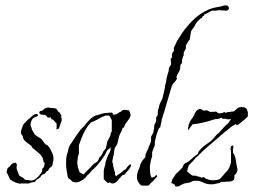

<svg xmlns="http://www.w3.org/2000/svg" viewBox="-20 -682 947 718"><path d="M192 -198Q191 -199 191 -203Q192 -204 192 -209Q192 -221 190 -223Q189 -224 188.5 -224Q188 -224 188 -224Q186 -224 186 -226Q185 -227 184.5 -228Q184 -229 182 -230Q182 -231 179 -234Q177 -237 175 -235Q174 -235 172 -237Q171 -238 171 -240Q171 -241 170 -242Q168 -245 165 -242Q160 -242 158 -243L155 -247L152 -250Q150 -252 146.5 -252.5Q143 -253 139 -253Q130 -253 128 -258Q126 -261 127 -262Q127 -263 128 -264V-265Q130 -267 133 -267Q135 -267 139 -269Q141 -270 145 -274Q149 -278 153 -279Q158 -279 159 -280Q163 -279 167 -279Q171 -279 175 -278Q186 -278 190 -275Q194 -273 195 -269Q196 -265 201 -262H202L204 -260Q204 -259 205 -258V-257Q205 -256 205.5 -256Q206 -256 206 -255Q208 -254 208 -253.5Q208 -253 209 -252V-245Q212 -235 210 -229L205 -216L202 -206Q201 -200 194 -199Q194 -198 192 -198ZM54 5Q35 1 22 -8Q17 -11 13 -21Q11 -26 9 -30Q7 -34 5 -37Q5 -38 5 -40Q5 -42 6 -44Q7 -47 7 -49Q7 -51 8 -52Q10 -55 13 -57Q18 -60 19 -63Q24 -72 38 -74Q39 -73 40 -73Q40 -73 40 -72.5Q40 -72 41 -71Q45 -65 42 -60Q42 -52 43 -49L48 -35Q51 -25 54 -24Q55 -23 59 -21L65 -18Q67 -17 70 -14Q72 -10 76 -9H81Q85 -9 88.5 -8Q92 -7 95 -7Q105 -7 110 -11Q121 -18 130 -30Q131 -31 132 -32.5Q133 -34 134 -35Q134 -37 137 -40Q139 -43 137 -45Q137 -46 139 -52L143 -56Q147 -63 147 -75Q144 -75 143 -74Q142 -94 130 -105Q124 -110 117.5 -116Q111 -122 104 -127Q100 -129 99 -133Q98 -137 94 -139Q76 -151 69 -160L66 -167Q66 -169 65.5 -171Q65 -173 64 -175Q60 -179 59 -182Q59 -183 58.5 -184.5Q58 -186 58 -187Q58 -193 61 -200L67 -216L75 -225L84 -234Q87 -237 91 -240Q95 -243 99 -247Q108 -256 118 -256Q119 -255 120.5 -254Q122 -253 122 -251V-250Q121 -248 116 -246L109 -243Q98 -238 95 -222Q93 -217 95 -212Q97 -206 98 -203Q98 -201 99 -200V-198Q101 -194 103 -191Q105 -188 107 -184Q109 -180 112 -177.5Q115 -175 118 -173L124 -169Q126 -168 128 -167Q130 -166 131 -165Q136 -162 139 -157Q141 -155 142.5 -152Q144 -149 146 -147Q149 -142 153 -141Q158 -139 161 -135Q169 -125 176 -108Q180 -100 180 -89Q180 -86 179.5 -82.5Q179 -79 178 -75Q177 -73 177 -69Q177 -66 175 -62Q174 -61 173 -60Q172 -59 171 -57Q169 -57 166 -54Q164 -50 162 -48Q162 -46 159 -43Q158 -42 157 -43Q156 -43 154 -41L151 -37Q149 -33 147 -32Q145 -30 142 -30Q139 -30 137 -28Q133 -24 132 -21Q126 -15 124 -14Q120 -13 115 -8L113 -6Q113 -4 112 -3Q109 0 105 -1Q102 -1 96 1L92 2Q91 4 88 4H61Q56 4 54 5Z M404 4Q400 5 396 3L390 0Q388 2 382 2L368 -12V-45Q369 -46 369 -49Q369 -52 370 -53Q371 -57 372 -61Q373 -65 374 -69Q374 -73 375.5 -77Q377 -81 378 -85Q382 -98 387 -107Q394 -117 394 -131H393Q392 -127 387 -125Q383 -122 380 -118Q378 -114 377 -113Q377 -111 375 -107L363 -89Q360 -85 357 -80.5Q354 -76 350 -72Q348 -70 346 -67Q344 -64 341 -61L330 -50Q329 -49 327.5 -48Q326 -47 324 -45Q322 -42 318 -38Q314 -34 312 -31Q311 -30 309.5 -29Q308 -28 306 -26L300 -18Q295 -13 292 -11Q288 -9 284 -6.5Q280 -4 275 -2Q269 0 264 0Q261 0 258.5 -0.5Q256 -1 253 -2Q249 -3 247 -7Q243 -11 241 -12L235 -16L232 -27Q232 -30 231.5 -33Q231 -36 230 -39Q227 -54 227 -73Q227 -83 228 -91.5Q229 -100 231 -107Q232 -109 233 -112Q234 -115 235 -119Q235 -123 236 -126.5Q237 -130 238 -132Q240 -137 243 -142Q245 -144 247 -147Q249 -150 250 -152L264 -173L279 -194Q283 -200 286 -202Q288 -204 290 -206Q292 -208 294 -210Q302 -221 313 -232Q324 -244 336 -249Q337 -250 338.5 -250Q340 -250 341 -251Q345 -251 346 -252Q348 -253 351.5 -254Q355 -255 359 -256Q367 -259 371 -259L395 -261Q402 -261 402 -257Q399 -253 408 -253Q412 -254 415 -255Q418 -256 419 -257Q423 -261 433 -265Q434 -266 434.5 -266.5Q435 -267 436 -268Q436 -268 439 -271H452Q454 -269 457 -270Q460 -271 462 -269Q463 -268 464 -266Q465 -264 466 -261Q466 -255 469 -252Q467 -244 464 -239Q460 -233 458 -231L452 -223Q450 -221 448.5 -217.5Q447 -214 445 -210Q444 -204 442 -204Q441 -204 441.5 -204.5Q442 -205 440 -205Q439 -205 437 -199Q436 -195 434 -191Q432 -187 430 -183Q426 -176 424 -167Q423 -165 423 -162.5Q423 -160 422 -158Q421 -156 421 -153.5Q421 -151 420 -149Q419 -142 414 -136Q409 -130 408 -123L405 -102Q403 -97 402 -89Q401 -85 400.5 -82.5Q400 -80 400 -78Q400 -74 401 -72.5Q402 -71 403 -70V-62L406 -50Q407 -46 408 -43Q409 -40 410 -37V-29Q411 -26 414 -23H415Q417 -26 420 -28Q422 -29 424 -30Q426 -31 427 -32Q433 -36 435 -38L444 -46Q445 -47 446 -47Q447 -47 447 -47Q448 -47 450 -49Q451 -51 453 -53.5Q455 -56 457 -59Q463 -66 468 -68Q469 -67 469 -66Q469 -65 470 -64Q470 -60 468 -57Q466 -54 465 -53Q464 -50 461 -47L454 -39L446 -30Q444 -28 443 -28Q439 -28 438 -27L433 -22Q431 -20 430 -18.5Q429 -17 428 -16Q425 -13 422.5 -10Q420 -7 418 -4Q412 2 404 4ZM293 -30 300 -38Q302 -40 304 -42Q306 -44 308 -46Q315 -52 321 -59Q325 -63 328 -66.5Q331 -70 335 -72Q336 -73 340 -75Q342 -76 345 -79L349 -86Q349 -88 350 -90Q351 -92 352 -93Q353 -95 357 -99Q361 -103 362 -106Q363 -107 363 -108Q363 -109 364 -110Q365 -112 365 -113Q365 -114 366 -115Q367 -117 370 -120Q374 -124 375 -126Q376 -130 377 -133.5Q378 -137 379 -140Q379 -144 380 -147.5Q381 -151 382 -155Q384 -157 385.5 -160Q387 -163 388 -166Q393 -174 394 -179V-184Q394 -184 396 -188Q397 -188 397 -189Q397 -190 398 -191V-233Q397 -234 397 -235Q397 -236 396 -237Q395 -238 395 -239Q395 -240 394 -241Q392 -245 391 -246Q391 -248 388 -249Q386 -251 382 -250H374Q373 -249 369 -247Q367 -246 365.5 -246Q364 -246 362 -245L348 -237Q341 -233 334 -230L320 -224Q319 -223 318 -222Q317 -221 316 -219Q310 -213 306 -207L298 -194Q291 -181 285.5 -167Q280 -153 275 -139V-107Q274 -106 274 -104.5Q274 -103 273 -101Q272 -99 272 -97.5Q272 -96 271 -94Q271 -93 271 -90.5Q271 -88 270 -84Q269 -80 269 -77.5Q269 -75 269 -74Q269 -68 270 -66Q271 -63 271 -56L274 -48Q277 -44 277 -38Q279 -37 281 -36Q283 -35 284 -34Q286 -32 293 -30Z M509 12 507 10Q504 9 500 3Q492 -8 492 -19Q492 -30 495 -39Q498 -48 502 -56Q504 -62 504 -63Q504 -66 506 -70Q508 -74 511 -79Q514 -84 519 -89L522 -92Q522 -93 524 -95V-104Q525 -106 525.5 -107.5Q526 -109 527 -110Q527 -112 528 -114Q529 -116 530 -118Q532 -120 533 -123Q534 -126 535 -128Q535 -133 539 -139Q540 -141 541 -143Q542 -145 542 -147Q544 -149 544 -151.5Q544 -154 545 -156V-171Q546 -173 547 -174.5Q548 -176 549 -178Q550 -180 551 -182Q552 -184 553 -186L556 -201Q556 -205 556.5 -209Q557 -213 558 -217Q559 -219 560 -220.5Q561 -222 561 -223Q563 -225 563 -227Q563 -229 564 -230V-243Q565 -244 565.5 -245Q566 -246 567 -247Q567 -248 568 -249.5Q569 -251 570 -252V-260Q570 -266 571 -269L575 -285Q577 -294 581 -301Q583 -306 585 -308Q585 -310 586 -312Q587 -314 588 -316Q589 -317 589 -320Q589 -324 590 -325L593 -337L596 -350Q596 -354 597 -356Q597 -361 598 -364Q600 -370 601 -376Q602 -382 603 -389Q605 -396 606.5 -402.5Q608 -409 610 -414Q612 -420 611 -422Q611 -424 611.5 -426Q612 -428 613 -430Q614 -432 615 -433Q616 -434 616 -435Q618 -436 618 -437.5Q618 -439 619 -440Q621 -445 619 -453Q617 -463 621 -465Q623 -467 623 -467V-476Q623 -479 625 -485Q627 -487 628 -489Q628 -489 631 -492Q629 -494 630 -498Q630 -504 631 -505L640 -524Q642 -529 645 -533Q648 -537 650 -541Q670 -575 698 -603Q727 -633 764 -648Q770 -650 776.5 -652Q783 -654 790 -655Q804 -657 817 -661Q820 -662 824 -662Q832 -662 835 -656Q836 -654 836 -649H835Q835 -645 830 -643Q826 -641 823 -642Q820 -643 814 -643Q811 -643 808 -643Q805 -643 801 -644Q794 -644 788 -642H772Q767 -640 762 -637L752 -631Q751 -630 748 -630Q746 -630 745 -629Q744 -628 744 -626Q744 -625 743 -624L737 -620Q736 -619 736 -617Q736 -616 734 -614H732Q731 -613 730.5 -613Q730 -613 730 -613L724 -607Q720 -604 718 -601Q713 -596 710 -589Q708 -585 706 -582Q704 -579 702 -576Q699 -573 698 -571Q697 -570 696 -567.5Q695 -565 694 -563Q693 -559 693 -556Q693 -553 692 -550L690 -536Q690 -536 688 -532Q688 -532 685 -529Q684 -527 683 -525.5Q682 -524 681 -522Q680 -520 679 -518.5Q678 -517 677 -515Q675 -513 675 -512V-501Q674 -499 673 -497Q672 -495 671 -493Q670 -491 669 -489Q668 -487 667 -485V-475Q666 -474 665 -472Q664 -470 664 -468Q663 -466 662.5 -463.5Q662 -461 661 -459Q660 -456 661 -453Q661 -449 660 -447Q660 -446 659.5 -445.5Q659 -445 659 -444Q658 -444 656 -442Q655 -440 655 -437.5Q655 -435 654 -433Q654 -431 654 -428Q654 -425 653 -423Q652 -416 647 -410Q642 -402 641 -397Q640 -395 640 -391Q643 -388 641 -386Q637 -379 630 -372Q624 -366 621 -355L606 -305Q602 -292 598.5 -279Q595 -266 590 -252Q589 -248 588 -244Q587 -240 585 -236Q585 -232 584 -228Q583 -224 582 -220L579 -205H577Q576 -204 575.5 -203Q575 -202 573 -200Q568 -187 565 -177L559 -151V-140Q558 -136 557 -133Q556 -130 554 -127Q553 -123 551.5 -120Q550 -117 549 -113V-97Q548 -96 548 -94.5Q548 -93 547 -91Q546 -90 546 -88.5Q546 -87 545 -85Q543 -79 543 -75Q543 -71 541 -65Q540 -58 541 -45Q541 -33 543 -27Q544 -26 544 -25Q544 -24 545 -23Q545 -20 547 -18H551Q553 -20 555 -20Q555 -20 556 -20Q557 -20 558 -21Q559 -22 560 -23Q561 -24 562 -25Q562 -26 566 -28V-27Q568 -25 568 -22L557 -10L545 2Q542 4 540 7Q538 10 535 12Z M636 15Q634 13 634 11Q634 11 634 10Q634 9 633 8Q627 6 625 4Q621 4 621 -2Q623 -4 623 -6Q623 -10 624 -11Q626 -13 627.5 -16Q629 -19 631 -21Q633 -24 635 -27Q637 -30 638 -32Q641 -34 644 -37Q647 -40 650 -43L662 -55Q663 -57 664 -59.5Q665 -62 666 -64Q667 -68 673 -72Q674 -73 677 -73L686 -79Q688 -80 692 -84Q695 -86 701 -92Q705 -96 711 -100L719 -106Q721 -108 720 -108Q720 -110 721 -111Q723 -116 726 -119Q730 -123 732 -126Q740 -135 750 -141Q755 -145 760.5 -148.5Q766 -152 770 -156Q772 -158 775 -160.5Q778 -163 780 -166Q783 -170 785.5 -173Q788 -176 790 -178Q795 -183 798 -185L805 -192Q809 -196 811.5 -199.5Q814 -203 817 -206Q821 -210 824 -213Q827 -216 831 -219Q836 -224 837 -227Q841 -233 844 -235V-236H828Q826 -238 821 -238H812Q811 -239 810 -240Q809 -241 807 -242Q799 -237 792 -237Q784 -237 776 -234Q768 -231 759 -228.5Q750 -226 741 -224Q732 -222 721.5 -220Q711 -218 700 -217L692 -206Q685 -196 683 -196V-204Q685 -208 685 -211Q685 -215 687 -219Q690 -228 696 -236Q698 -238 698 -240Q700 -240 700 -241Q700 -242 701 -243Q706 -251 710 -261Q716 -271 725 -274Q730 -276 734 -273Q736 -271 738.5 -270Q741 -269 742 -268Q743 -267 747 -269Q751 -270 755 -269L767 -263Q770 -264 776 -264Q778 -264 781 -264Q784 -264 786 -265Q791 -264 793 -261Q796 -258 802 -258Q804 -260 807 -259Q811 -258 813 -260L816 -262Q816 -263 819 -263Q824 -259 826 -261Q828 -261 834 -263Q840 -263 843 -264Q845 -265 848 -265Q851 -265 853 -265Q858 -267 863 -273Q870 -280 876 -281Q883 -282 892 -281Q901 -278 903 -273Q905 -270 907 -261V-247L895 -235Q889 -231 887 -229Q882 -224 879 -222Q877 -221 876 -220Q875 -219 873 -218Q873 -216 865 -214Q863 -216 863 -216Q863 -218 862 -219Q858 -215 855 -214Q851 -213 847 -209Q843 -207 840 -204Q837 -201 834 -199Q831 -197 828 -194Q825 -191 821 -189Q817 -185 813 -182Q809 -179 805 -175Q801 -171 797 -167.5Q793 -164 789 -161L756 -133Q748 -126 740 -118.5Q732 -111 724 -103Q721 -99 718 -97Q715 -95 711 -91Q707 -85 704 -82L688 -66Q684 -62 684 -57L681 -48Q681 -43 680 -40Q683 -39 689 -33Q695 -28 699 -26Q701 -25 705 -25H712L720 -22Q723 -22 729 -20Q730 -19 731 -19L732 -18Q734 -17 735 -17.5Q736 -18 737 -18Q738 -21 743 -19L746 -17Q746 -17 748 -15Q753 -13 759 -10.5Q765 -8 772 -8H779Q789 -8 799 -11Q805 -14 808 -19Q810 -21 812.5 -23.5Q815 -26 817 -29Q820 -32 822.5 -35.5Q825 -39 828 -41Q834 -47 838 -57Q840 -62 842 -68Q844 -74 844 -82V-113Q843 -117 843 -120Q843 -123 842 -125Q842 -129 844 -135Q849 -137 850 -138H851Q853 -136 853 -131Q851 -127 851 -123Q851 -114 853 -106H855Q857 -102 859 -96Q861 -90 862 -82Q863 -74 864.5 -67Q866 -60 867 -54Q867 -53 867.5 -51Q868 -49 868 -47Q868 -44 866 -38Q862 -30 857 -28Q857 -16 855 -10Q853 -8 851 -8Q851 -7 850 -6.5Q849 -6 848 -5Q845 -4 842 -3.5Q839 -3 835 -3Q826 -3 822 -2H807Q805 0 804 0Q803 2 801 2Q797 3 792 4Q787 5 779 7Q772 7 766 7Q760 7 756 6Q746 4 739 0Q730 -4 722 -6H703L691 0Q685 2 681 2Q678 2 670 4Q666 5 662.5 7Q659 9 655 11Q648 17 636 15Z"/></svg>

Font: Estonia
Style: Regular
Weight: 400
Designer: Robert E. Leuschke
Foundry: Robert E. Leuschke
Version: Version 1.014; ttfautohint (v1.8.3)